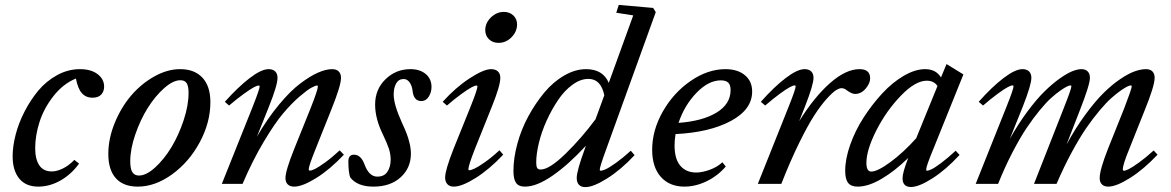

<svg xmlns="http://www.w3.org/2000/svg" viewBox="-20 -745 4746 778"><path d="M135.3 11.2Q84.5 11.2 57.9 -21.5Q31.2 -54.2 31.2 -111.8Q31.2 -151.9 43.2 -198.7Q55.2 -245.6 79.3 -292.7Q103.5 -339.8 135.5 -378.2Q167.5 -416.5 211.7 -440.7Q255.9 -464.8 304.2 -464.8Q348.6 -464.8 375.2 -444.8Q401.9 -424.8 401.9 -394Q401.9 -374.5 390.1 -361.8Q378.4 -349.1 355 -349.1Q328.1 -349.1 311.8 -367.4Q295.4 -385.7 287.6 -426.8Q235.4 -405.3 196.5 -355.5Q157.7 -305.7 140.1 -250.7Q122.6 -195.8 122.6 -144Q122.6 -100.1 139.2 -75.2Q155.8 -50.3 189.9 -50.3Q210.4 -50.3 234.9 -62.3Q259.3 -74.2 281.2 -97.2L300.3 -82Q269.5 -39.1 225.6 -13.9Q181.6 11.2 135.3 11.2Z M538.1 11.2Q480 11.2 449.5 -22.7Q418.9 -56.6 418.9 -121.1Q418.9 -183.1 444.6 -246.1Q470.2 -309.1 510.7 -356.9Q551.3 -404.8 604.5 -434.8Q657.7 -464.8 710 -464.8Q768.1 -464.8 800.3 -430.2Q832.5 -395.5 832.5 -331.1Q832.5 -249 789.6 -168.9Q746.6 -88.9 677.7 -38.8Q608.9 11.2 538.1 11.2ZM543 -33.7Q572.8 -33.7 608.9 -66.7Q645 -99.6 674.6 -148.4Q704.1 -197.3 724.1 -257.6Q744.1 -317.9 744.1 -368.7Q744.1 -396 736.3 -408Q728.5 -419.9 710.9 -419.9Q681.2 -419.9 644.5 -387.2Q607.9 -354.5 578.1 -306.6Q548.3 -258.8 528.1 -199.7Q507.8 -140.6 507.8 -91.8Q507.8 -60.1 516.6 -46.9Q525.4 -33.7 543 -33.7Z M878.9 0 1003.9 -312.5Q1032.2 -384.3 1032.2 -395Q1032.2 -398.4 1027.3 -398.4Q1022 -398.4 1007.8 -390.9Q993.7 -383.3 967 -364Q940.4 -344.7 908.2 -317.4L891.1 -332.5Q944.8 -392.6 991.9 -428.7Q1039.1 -464.8 1068.4 -464.8Q1085.9 -464.8 1095.2 -455.6Q1104.5 -446.3 1104.5 -429.7Q1104.5 -399.4 1069.8 -313L1021 -191.4Q1064.5 -265.6 1110.8 -321.3Q1157.2 -377 1196.8 -406.7Q1236.3 -436.5 1268.6 -450.7Q1300.8 -464.8 1325.7 -464.8Q1343.3 -464.8 1352.5 -455.6Q1361.8 -446.3 1361.8 -429.7Q1361.8 -397.5 1320.8 -296.4L1258.3 -140.1Q1231 -72.3 1231 -59.1Q1231 -53.7 1235.8 -53.7Q1242.2 -53.7 1256.1 -60.3Q1270 -66.9 1297.4 -86.7Q1324.7 -106.4 1356.4 -135.7L1373.5 -118.2Q1317.4 -58.6 1261.5 -23.7Q1205.6 11.2 1171.9 11.2Q1155.3 11.2 1146 2.2Q1136.7 -6.8 1136.7 -23.4Q1136.7 -53.2 1172.4 -142.1L1238.3 -305.7Q1268.1 -380.9 1268.1 -395Q1268.1 -398.4 1264.2 -398.4Q1258.8 -398.4 1242.7 -390.1Q1226.6 -381.8 1194.8 -354.7Q1163.1 -327.6 1128.4 -286.9Q1093.8 -246.1 1048.6 -170.4Q1003.4 -94.7 962.9 0Z M1493.2 11.2Q1427.7 11.2 1398.9 -26.4Q1391.6 -47.9 1391.6 -90.8Q1391.6 -118.2 1414.1 -118.2Q1442.9 -118.2 1457.5 -77.6Q1475.6 -29.3 1508.8 -29.3Q1537.1 -29.3 1550 -49.3Q1563 -69.3 1563 -98.1Q1563 -120.6 1555.7 -142.8Q1548.3 -165 1530.8 -201.7Q1500 -264.6 1500 -321.3Q1500 -382.8 1542 -423.8Q1584 -464.8 1643.1 -464.8Q1681.6 -464.8 1705.1 -445.1Q1728.5 -425.3 1728.5 -392.6Q1728.5 -371.1 1717.3 -353.3Q1706.1 -335.4 1687.5 -335.4Q1656.2 -335.4 1651.9 -376.5Q1649.4 -397.9 1639.6 -411.4Q1629.9 -424.8 1615.7 -424.8Q1595.2 -424.8 1585.2 -406.7Q1575.2 -388.7 1575.2 -362.3Q1575.2 -321.8 1608.4 -248.5Q1621.6 -219.7 1627.9 -203.4Q1634.3 -187 1639.6 -164.8Q1645 -142.6 1645 -122.1Q1645 -64.5 1603.5 -26.6Q1562 11.2 1493.2 11.2Z M2000 -571.3Q1976.6 -571.3 1961.4 -585.9Q1946.3 -600.6 1946.3 -623Q1946.3 -652.3 1969.5 -674.6Q1992.7 -696.8 2021.5 -696.8Q2044.9 -696.8 2060.1 -682.4Q2075.2 -668 2075.2 -646Q2075.2 -616.7 2052.7 -594Q2030.3 -571.3 2000 -571.3ZM1818.8 11.2Q1802.2 11.2 1793 1.5Q1783.7 -8.3 1783.7 -25.9Q1783.7 -55.2 1817.9 -142.1L1886.7 -312.5Q1914.6 -382.3 1914.6 -395Q1914.6 -398.4 1909.7 -398.4Q1904.3 -398.4 1890.1 -390.9Q1876 -383.3 1849.4 -364Q1822.8 -344.7 1791 -317.4L1773.9 -332.5Q1826.2 -390.6 1883.1 -427.7Q1939.9 -464.8 1970.2 -464.8Q1987.8 -464.8 1997.6 -455.6Q2007.3 -446.3 2007.3 -429.7Q2007.3 -397.5 1973.1 -313L1903.8 -140.1Q1877.9 -73.7 1877.9 -59.1Q1877.9 -55.2 1881.3 -55.2Q1888.2 -55.2 1901.9 -61.3Q1915.5 -67.4 1943.6 -86.9Q1971.7 -106.4 2003.9 -136.2L2019 -118.2Q1963.4 -59.1 1907.5 -23.9Q1851.6 11.2 1818.8 11.2Z M2107.4 11.2Q2081.1 11.2 2070.8 -4.4Q2060.5 -20 2060.5 -51.8Q2060.5 -104.5 2076.4 -162.8Q2092.3 -221.2 2121.1 -274.2Q2149.9 -327.1 2186 -370.4Q2222.2 -413.6 2266.6 -439.2Q2311 -464.8 2354.5 -464.8Q2423.3 -464.8 2446.8 -409.2L2545.9 -682.6L2477.1 -693.4L2487.3 -725.1L2626.5 -712.9L2637.2 -695.8L2435.5 -137.7Q2410.2 -68.8 2410.2 -57.1Q2410.2 -53.2 2415 -53.2Q2420.9 -53.2 2434.6 -59.3Q2448.2 -65.4 2476.1 -85.2Q2503.9 -105 2536.1 -134.3L2551.3 -116.2Q2496.1 -57.1 2440.2 -22Q2384.3 13.2 2352.1 13.2Q2335 13.2 2325.9 3.7Q2316.9 -5.9 2316.9 -23.9Q2316.9 -52.2 2349.1 -140.1L2354 -154.3Q2283.7 -78.1 2219.2 -33.4Q2154.8 11.2 2107.4 11.2ZM2152.8 -86.4Q2152.8 -72.3 2156.2 -65.2Q2159.7 -58.1 2170.9 -58.1Q2205.6 -58.1 2270.8 -121.3Q2335.9 -184.6 2393.1 -261.7L2428.7 -358.9Q2415 -425.3 2364.3 -425.3Q2332 -425.3 2299.6 -401.6Q2267.1 -377.9 2241.5 -339.8Q2215.8 -301.8 2195.3 -256.8Q2174.8 -211.9 2163.8 -166.7Q2152.8 -121.6 2152.8 -86.4Z M2753.4 11.2Q2692.9 11.2 2657.7 -28.3Q2622.6 -67.9 2622.6 -138.2Q2622.6 -217.3 2666 -293.5Q2709.5 -369.6 2778.8 -417.2Q2848.1 -464.8 2919.9 -464.8Q2968.8 -464.8 2998.3 -440.4Q3027.8 -416 3027.8 -374Q3027.8 -301.3 2941.7 -254.9Q2855.5 -208.5 2717.3 -201.7Q2713.4 -177.2 2713.4 -156.2Q2713.4 -100.1 2737.1 -73Q2760.7 -45.9 2800.8 -45.9Q2825.2 -45.9 2855.7 -56.9Q2886.2 -67.9 2907.2 -87.4L2920.9 -70.3Q2888.2 -32.2 2843.3 -10.5Q2798.3 11.2 2753.4 11.2ZM2900.9 -419.4Q2851.1 -419.4 2802.2 -368.9Q2753.4 -318.4 2729.5 -247.1Q2827.6 -254.4 2884 -289.1Q2940.4 -323.7 2940.4 -379.9Q2940.4 -401.4 2930.7 -410.4Q2920.9 -419.4 2900.9 -419.4Z M3050.8 0 3175.8 -313Q3204.1 -383.8 3204.1 -395.5Q3204.1 -398.9 3199.2 -398.9Q3193.8 -398.9 3179.7 -391.4Q3165.5 -383.8 3138.9 -364.3Q3112.3 -344.7 3080.6 -317.4L3063 -332.5Q3116.2 -392.6 3163.6 -428.7Q3210.9 -464.8 3240.2 -464.8Q3257.8 -464.8 3267.1 -455.6Q3276.4 -446.3 3276.4 -429.7Q3276.4 -401.4 3241.7 -313L3218.3 -253.9Q3279.8 -352.5 3343.8 -408.7Q3407.7 -464.8 3462.9 -464.8Q3505.9 -464.8 3505.9 -427.7Q3505.9 -407.2 3487.5 -385.7Q3469.2 -364.3 3444.8 -364.3Q3431.6 -364.3 3411.6 -378.9Q3401.4 -387.7 3389.6 -387.7Q3380.9 -387.7 3367.2 -379.2Q3353.5 -370.6 3329.8 -344.5Q3306.2 -318.4 3279.8 -277.8Q3253.4 -237.3 3217.8 -164.8Q3182.1 -92.3 3146 0Z M3455.6 11.2Q3428.7 11.2 3416.7 -3.9Q3404.8 -19 3404.8 -53.2Q3404.8 -100.6 3425 -158.2Q3445.3 -215.8 3479.5 -268.8Q3513.7 -321.8 3554.9 -366.5Q3596.2 -411.1 3642.3 -438Q3688.5 -464.8 3728.5 -464.8Q3772.5 -464.8 3793 -431.2L3815.4 -485.4L3883.8 -443.4L3760.7 -138.2Q3732.9 -71.3 3732.9 -57.6Q3732.9 -53.2 3735.8 -53.2Q3742.2 -53.2 3755.1 -59.3Q3768.1 -65.4 3794.2 -85Q3820.3 -104.5 3852.5 -134.3L3868.2 -117.2Q3813.5 -57.6 3758.5 -22.5Q3703.6 12.7 3671.4 12.7Q3637.2 12.7 3637.2 -22.9Q3637.2 -45.9 3660.2 -105Q3606.9 -52.7 3553 -20.8Q3499 11.2 3455.6 11.2ZM3490.7 -84.5Q3490.7 -49.8 3510.7 -49.8Q3535.6 -49.8 3587.9 -88.1Q3640.1 -126.5 3692.4 -184.6L3778.8 -396.5Q3764.2 -418 3735.4 -418Q3689 -418 3630.1 -356.9Q3571.3 -295.9 3531 -216.6Q3490.7 -137.2 3490.7 -84.5Z M3933.6 0 4058.6 -313Q4086.9 -383.8 4086.9 -395.5Q4086.9 -398.9 4082 -398.9Q4076.7 -398.9 4062.5 -391.4Q4048.3 -383.8 4021.7 -364.3Q3995.1 -344.7 3963.4 -317.4L3945.8 -332.5Q3999 -392.6 4046.4 -428.7Q4093.8 -464.8 4123 -464.8Q4140.6 -464.8 4149.9 -455.6Q4159.2 -446.3 4159.2 -429.7Q4159.2 -401.4 4124.5 -313L4071.8 -182.1Q4106 -243.2 4143.1 -293Q4180.2 -342.8 4211.7 -373.8Q4243.2 -404.8 4272.9 -426Q4302.7 -447.3 4324.5 -456.1Q4346.2 -464.8 4361.8 -464.8Q4378.4 -464.8 4387.5 -455.6Q4396.5 -446.3 4396.5 -429.7Q4396.5 -401.9 4355 -296.4L4301.8 -159.7Q4338.4 -226.6 4377.9 -280.5Q4417.5 -334.5 4451.7 -368.2Q4485.8 -401.9 4519 -424.3Q4552.2 -446.8 4577.6 -455.8Q4603 -464.8 4624 -464.8Q4640.6 -464.8 4649.7 -455.6Q4658.7 -446.3 4658.7 -429.7Q4658.7 -397 4617.7 -296.4L4555.2 -139.6Q4529.8 -78.1 4529.8 -58.6Q4529.8 -53.2 4534.7 -53.2Q4540.5 -53.2 4554 -59.8Q4567.4 -66.4 4595 -86.2Q4622.6 -106 4654.8 -135.3L4670.4 -118.2Q4614.7 -59.1 4559.1 -23.9Q4503.4 11.2 4470.7 11.2Q4454.1 11.2 4445.1 2.2Q4436 -6.8 4436 -23.4Q4436 -56.6 4469.7 -142.1L4535.2 -305.7Q4565.9 -385.3 4565.9 -395.5Q4565.9 -398.9 4561 -398.9Q4558.1 -398.9 4548.8 -394.8Q4539.6 -390.6 4522.2 -378.7Q4504.9 -366.7 4484.4 -348.6Q4463.9 -330.6 4436.8 -298.6Q4409.7 -266.6 4382.3 -227.1Q4355 -187.5 4323 -128.4Q4291 -69.3 4261.2 0H4169.9L4290 -305.7Q4321.3 -384.3 4321.3 -395.5Q4321.3 -398.9 4316.4 -398.9Q4313.5 -398.9 4304.2 -394.8Q4294.9 -390.6 4277.6 -378.7Q4260.3 -366.7 4240 -348.6Q4219.7 -330.6 4193.4 -298.6Q4167 -266.6 4140.4 -227.1Q4113.8 -187.5 4083 -128.4Q4052.2 -69.3 4024.4 0Z"/></svg>

Font: Elstob 6pt Medium
Style: Italic
Weight: 500
Italic angle: -20°
Designer: Peter S. Baker
Version: Version 1.015